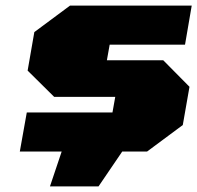

<svg xmlns="http://www.w3.org/2000/svg" viewBox="-20 -543 707 688"><path d="M51 0 76 -140H383L393 -196H174L79 -290L103 -428L231 -523H667L643 -383H373L363 -327H565L659 -232L635 -95L507 0H418L333 125H159L201 0Z"/></svg>

Font: Tomorrow ExtraBold
Style: Italic
Weight: 800
Italic angle: -10°
Designer: Tony de Marco, Monica Rizzolli
Foundry: Just in Type
Version: Version 2.002